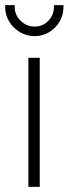

<svg xmlns="http://www.w3.org/2000/svg" viewBox="-72 -724 266 744"><path d="M38 0H82V-500H38ZM174 -704H137V-697Q137 -666 115.5 -643.5Q94 -621 62 -621Q31 -621 8 -643.5Q-15 -666 -15 -697V-704H-52V-697Q-52 -666 -36.5 -640.5Q-21 -615 5 -599.5Q31 -584 62 -584Q93 -584 118.5 -599.5Q144 -615 159 -640.5Q174 -666 174 -697Z"/></svg>

Font: Advent Pro Light
Style: Regular
Weight: 300
Version: Version 3.000